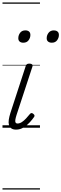

<svg xmlns="http://www.w3.org/2000/svg" viewBox="-20 -1026 493 1542"><path d="M109 15Q85 15 71 5Q57 -5 52 -22.5Q47 -40 50.5 -64Q54 -88 63 -117L186 -494Q190 -506 196 -510.5Q202 -515 217 -515Q231 -515 237.5 -509Q244 -503 241 -493L113 -103Q105 -78 103 -63Q101 -48 105.5 -41Q110 -34 120 -34Q138 -34 155.5 -45.5Q173 -57 189.5 -75Q206 -93 219 -109Q226 -118 233 -118Q240 -118 247 -112Q256 -105 257 -99Q258 -93 254 -87Q242 -69 220.5 -45Q199 -21 170.5 -3Q142 15 109 15ZM167 -683Q149 -683 138 -692Q127 -701 127 -719Q127 -743 141.5 -762.5Q156 -782 184 -782Q202 -782 213 -773Q224 -764 224 -745Q224 -722 209.5 -702.5Q195 -683 167 -683ZM396 -683Q378 -683 366.5 -692Q355 -701 355 -719Q355 -743 370 -762.5Q385 -782 413 -782Q430 -782 441.5 -773Q453 -764 453 -745Q453 -722 438.5 -702.5Q424 -683 396 -683ZM0 486H301V496H0ZM0 -20H301V0H0ZM0 -505H301V-500H0ZM0 -1006H301V-996H0Z"/></svg>

Font: Playwrite CA Guides
Style: Regular
Weight: 400
Designer: Veronika Burian, José Scaglione
Foundry: TypeTogether
Version: Version 1.003